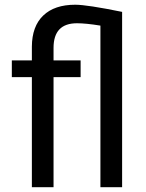

<svg xmlns="http://www.w3.org/2000/svg" viewBox="-20 -780 608 800"><path d="M398.4 -673.3Q337.9 -683.1 300.8 -683.1Q203.1 -683.1 203.1 -580.6V-528.3H315.9V-458.5H203.1V0H112.8V-458.5H29.3V-528.3H112.8V-585.9Q113.3 -670.4 160.2 -715.3Q207 -760.3 293.5 -760.3Q342.8 -760.3 488.8 -730.5V0H398.4Z"/></svg>

Font: Shabnam FD
Style: Regular
Weight: 400
Foundry: DejaVu fonts team - Redesigned by Saber Rastikerdar - Based on Vazir font
Version: Version 5.00;October 20, 2019;FontCreator 12.0.0.2547 64-bit